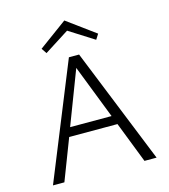

<svg xmlns="http://www.w3.org/2000/svg" viewBox="-124 -958 930 1056"><g transform="rotate(-15 341.0 -430.0)"><path d="M341 -802 200 -712 180 -742 341 -860 502 -742 483 -712ZM567 0 476 -234H201L111 0H46L313 -658H371L636 0ZM220 -285H456L337 -591Z"/></g></svg>

Font: EauTestSC Semilight
Style: Regular
Weight: 300
Designer: Christian Thalmann (Catharsis Fonts)
Version: Version 0.001;PS 000.001;hotconv 1.0.88;makeotf.lib2.5.64775